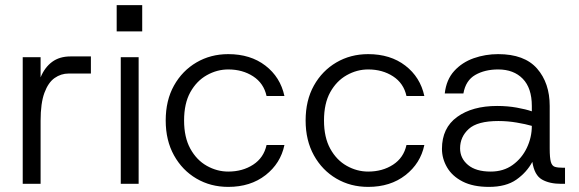

<svg xmlns="http://www.w3.org/2000/svg" viewBox="-20 -720 2269 752"><path d="M69 0V-496H139V-417Q155 -456 184 -477.5Q213 -499 256 -499H336V-432H249Q219 -432 194 -414.5Q169 -397 154 -356.5Q139 -316 139 -247V0Z M453 0V-496H523V0ZM437 -597V-700H537V-597Z M874 12Q805 12 749.5 -20.5Q694 -53 661.5 -111.5Q629 -170 629 -248Q629 -327 661.5 -385Q694 -443 749.5 -475.5Q805 -508 874 -508Q961 -508 1019.5 -463Q1078 -418 1094 -344H1024Q1013 -394 971.5 -421Q930 -448 874 -448Q830 -448 790 -425.5Q750 -403 725.5 -359Q701 -315 701 -248Q701 -182 725.5 -137.5Q750 -93 790 -70.5Q830 -48 874 -48Q930 -48 971.5 -75Q1013 -102 1024 -152H1094Q1079 -80 1020 -34Q961 12 874 12Z M1422 12Q1353 12 1297.5 -20.5Q1242 -53 1209.5 -111.5Q1177 -170 1177 -248Q1177 -327 1209.5 -385Q1242 -443 1297.5 -475.5Q1353 -508 1422 -508Q1509 -508 1567.5 -463Q1626 -418 1642 -344H1572Q1561 -394 1519.5 -421Q1478 -448 1422 -448Q1378 -448 1338 -425.5Q1298 -403 1273.5 -359Q1249 -315 1249 -248Q1249 -182 1273.5 -137.5Q1298 -93 1338 -70.5Q1378 -48 1422 -48Q1478 -48 1519.5 -75Q1561 -102 1572 -152H1642Q1627 -80 1568 -34Q1509 12 1422 12Z M1895 12Q1833 12 1792 -9Q1751 -30 1731 -64.5Q1711 -99 1711 -137Q1711 -219 1770.5 -262Q1830 -305 1927 -305Q1968 -305 2004 -298.5Q2040 -292 2063 -284V-305Q2063 -375 2027.5 -411.5Q1992 -448 1931 -448Q1879 -448 1841.5 -426.5Q1804 -405 1795 -354H1722Q1728 -408 1759 -442Q1790 -476 1835.5 -492Q1881 -508 1931 -508Q2034 -508 2083.5 -451.5Q2133 -395 2133 -305V-138Q2133 -102 2137.5 -86Q2142 -70 2153.5 -66.5Q2165 -63 2185 -63H2193V0H2178Q2132 0 2102.5 -17Q2073 -34 2065 -86Q2043 -45 2002.5 -16.5Q1962 12 1895 12ZM1902 -48Q1952 -48 1988 -74Q2024 -100 2043.5 -141Q2063 -182 2063 -227Q2039 -234 2003.5 -240Q1968 -246 1932 -246Q1850 -246 1816 -215Q1782 -184 1782 -139Q1782 -100 1813 -74Q1844 -48 1902 -48Z"/></svg>

Font: Host Grotesk Light Light
Style: Regular
Weight: 300
Version: Version 1.003